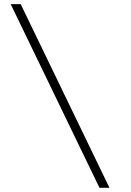

<svg xmlns="http://www.w3.org/2000/svg" viewBox="-20 -806 626 919"><path d="M456.1 92.8H503.9L79.1 -786.1H31.2Z"/></svg>

Font: Cascadia Mono PL ExtraLight
Style: Regular
Weight: 200
Monospace: yes
Designer: Aaron Bell
Foundry: Saja Typeworks
Version: Version 2404.023